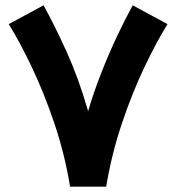

<svg xmlns="http://www.w3.org/2000/svg" viewBox="-20 -697 658 717"><path d="M241.7 0Q221.7 -122.1 183.1 -236.1Q144.5 -350.1 99.1 -445.6Q53.7 -541 12.7 -606.9L142.6 -677.2Q183.6 -603.5 229 -503.2Q274.4 -402.8 309.1 -281.7Q329.6 -352.1 358.2 -424.8Q386.7 -497.6 417.7 -563Q448.7 -628.4 475.6 -677.2L605.5 -606.9Q564.5 -541 519 -445.6Q473.6 -350.1 435.3 -236.3Q397 -122.6 376.5 0Z"/></svg>

Font: Vazirmatn UI NL Black
Style: Regular
Weight: 900
Designer: Saber Rastikerdar
Foundry: Saber Rastikerdar
Version: Version 33.003